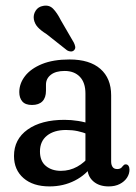

<svg xmlns="http://www.w3.org/2000/svg" viewBox="-20 -657 488 687"><path d="M292.7 -57.8V-70.6L285.7 -74V-322.3Q285.7 -361.5 265.7 -382.3Q245.7 -403.1 211.3 -403.1Q179.3 -403.1 161.9 -389.4Q144.5 -375.8 144.5 -354V-332.3Q144.5 -307.4 131.7 -294.4Q118.9 -281.4 94.5 -281.4Q70.7 -281.4 59.8 -294.1Q49 -306.8 49 -327.4Q49 -358.1 69.5 -384.7Q90 -411.3 130.1 -427.8Q170.2 -444.2 228.8 -444.2Q300.7 -444.2 339.2 -410.5Q377.7 -376.8 377.7 -316V-79.1Q377.7 -67.2 382.8 -59.7Q387.8 -52.1 399.8 -52.1Q406.7 -52.1 411.2 -54.7Q415.6 -57.2 418.9 -62.2Q421.1 -64.9 423.6 -66.9Q426.1 -68.9 429.8 -68.9Q436.2 -68.9 439.8 -63.6Q443.3 -58.2 443.3 -49.9Q443.3 -34.8 434.4 -21.1Q425.4 -7.4 408.7 1.3Q392 10 368.8 10Q334.3 10 313.5 -8.5Q292.7 -26.9 292.7 -57.8ZM30.1 -99Q30.1 -158.8 78.9 -193.5Q127.7 -228.2 210.9 -228.2Q234.9 -228.2 260 -224.2Q285 -220.2 303.2 -213.1L294.9 -176.4Q277 -183.7 257.9 -187.8Q238.8 -191.9 216.6 -191.9Q173.5 -191.9 148.3 -171.8Q123 -151.6 123 -115.2Q123 -80.6 144.1 -63.2Q165.2 -45.7 197.9 -45.7Q229.2 -45.7 256.2 -60.6Q283.2 -75.4 302 -101.1L312.7 -68.6Q288.8 -31.8 247.7 -10.9Q206.7 10 157.3 10Q98.3 10 64.2 -19.6Q30.1 -49.2 30.1 -99ZM197.8 -584.4 244.4 -504.1Q247.7 -497.3 249.1 -490.3Q250.4 -483.2 245.2 -477.5Q240.8 -472.7 233.8 -472.8Q226.7 -472.9 220.3 -476.7L146.5 -535Q126.1 -547.7 115.2 -559.7Q104.2 -571.6 101.1 -588Q98.5 -604.3 107.5 -618.6Q116.5 -632.9 134.3 -635.9Q156 -640.2 170.2 -625.6Q184.4 -611 197.8 -584.4Z"/></svg>

Font: Fraunces 144pt S100 Black
Style: Regular
Weight: 900
Version: Version 1.000